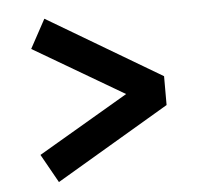

<svg xmlns="http://www.w3.org/2000/svg" viewBox="-43 -641 637 610"><g transform="rotate(-5 275.0 -335.5)"><path d="M70 -75ZM358 -335 70 -166 121 -75 483 -289V-381L120 -596L70 -504Z"/></g></svg>

Font: Biryani SemiBold
Style: Regular
Weight: 600
Designer: Dan Reynolds and Mathieu Réguer
Foundry: Dan Reynolds and Mathieu Réguer
Version: Version 1.004; ttfautohint (v1.1) -l 5 -r 5 -G 72 -x 0 -D la